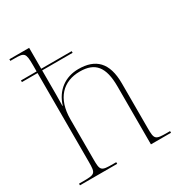

<svg xmlns="http://www.w3.org/2000/svg" viewBox="-177 -885 950 1010"><g transform="rotate(-30 297.5 -380.0)"><path d="M16 0H242V-10H223C150 -10 146 -14 146 -84V-326C146 -453 213 -519 314 -519C407 -519 447 -470 447 -352V0H569V-10H552C479 -10 475 -14 475 -84V-354C475 -481 418 -534 314 -534C234 -534 171 -488 147 -408H145C146 -446 146 -457 146 -474V-623H331V-633H146V-760H26V-750H51C111 -750 118 -746 118 -672V-633H23V-623H118V-84C118 -14 114 -10 41 -10H16Z"/></g></svg>

Font: Noto Serif Display Thin
Style: Regular
Weight: 100
Designer: Monotype Design Team
Foundry: Monotype Imaging Inc.
Version: Version 2.009